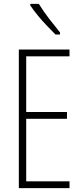

<svg xmlns="http://www.w3.org/2000/svg" viewBox="-20 -969 425 989"><path d="M338 0H77V-714H338V-679H115V-392H325V-357H115V-35H338ZM180 -949Q205 -909 233.5 -872Q262 -835 289 -802V-791H266Q247 -810 222.5 -835.5Q198 -861 175 -889Q152 -917 136 -941V-949Z"/></svg>

Font: Noto Sans Malayalam ExtraCondensed ExtraLight
Style: Regular
Weight: 200
Width: 2
Designer: Jelle Bosma - Monotype Design Team
Foundry: Monotype Imaging Inc.
Version: Version 2.104; ttfautohint (v1.8.4.7-5d5b)